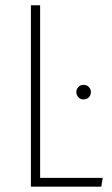

<svg xmlns="http://www.w3.org/2000/svg" viewBox="-20 -702 422 722"><path d="M130.9 -682.1V-33.2H366.2L360.8 0H96.2V-682.1ZM293.9 -382.8Q306.2 -382.8 314 -375Q321.8 -367.2 321.8 -356Q321.8 -344.2 314.2 -336.2Q306.6 -328.1 293.9 -328.1Q282.2 -328.1 274.7 -336.2Q267.1 -344.2 267.1 -356Q267.1 -366.7 274.7 -374.8Q282.2 -382.8 293.9 -382.8Z"/></svg>

Font: Fira Sans Compressed UltraLight
Style: Regular
Weight: 200
Width: 1
Designer: Carrois Corporate & Edenspiekermann AG
Foundry: Carrois Corporate GbR & Edenspiekermann AG
Version: Version 4.203;PS 004.203;hotconv 1.0.88;makeotf.lib2.5.64775